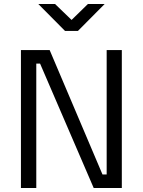

<svg xmlns="http://www.w3.org/2000/svg" viewBox="-20 -943 716 963"><path d="M85 0V-692H229L494 -68H515V-692H591V0H450L181 -624H162V0ZM306 -788 172 -923H256L339 -843L421 -923H505L371 -788Z"/></svg>

Font: Titillium Web
Style: Regular
Weight: 400
Version: Version 1.002;PS 57.000;hotconv 1.0.70;makeotf.lib2.5.55311